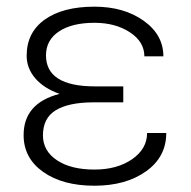

<svg xmlns="http://www.w3.org/2000/svg" viewBox="-20 -558 583 587"><path d="M52.2 -145Q52.2 -242.7 162.1 -271Q113.8 -288.1 87.6 -318.8Q61.5 -349.6 61.5 -387.7Q61.5 -458.5 116.7 -498Q171.9 -537.6 268.6 -537.6Q358.9 -537.6 419.2 -494.6Q479.5 -451.7 479.5 -385.7H421.4Q421.4 -430.2 377.2 -459.2Q333 -488.3 268.6 -488.3Q200.2 -488.3 160.4 -461.9Q120.6 -435.5 120.6 -388.7Q120.6 -293.9 270.5 -293.9H356.9V-245.1H263.2Q189 -244.6 150.1 -220.7Q111.3 -196.8 111.3 -144Q111.3 -96.7 154.1 -68.1Q196.8 -39.6 268.6 -39.6Q338.4 -39.6 384 -71.3Q429.7 -103 429.7 -151.4H488.3Q488.3 -78.1 426.5 -34.2Q364.7 9.8 268.6 9.8Q171.4 9.8 111.8 -32.5Q52.2 -74.7 52.2 -145Z"/></svg>

Font: SteelSelectRoboto
Style: Regular
Weight: 300
Designer: Google
Version: Version 2.137; 2017